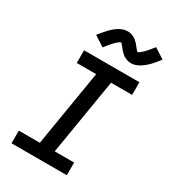

<svg xmlns="http://www.w3.org/2000/svg" viewBox="-231 -1094 1074 1208"><g transform="rotate(30 306.0 -489.5)"><path d="M454 0H52V-92H205L296 -643H155V-735H557V-643H404L313 -92H454ZM247 -809 172 -857Q186 -874 198 -888.5Q210 -903 221.5 -915Q233 -927 244.5 -937Q256 -947 270.5 -956Q285 -965 301 -970.5Q317 -976 334 -976Q339 -976 344 -975.5Q349 -975 353.5 -974Q358 -973 363 -971.5Q368 -970 372 -968Q376 -966 380 -964Q384 -962 388.5 -959.5Q393 -957 396.5 -953.5Q400 -950 403.5 -946.5Q407 -943 410.5 -940Q414 -937 417 -933.5Q420 -930 422.5 -926.5Q425 -923 427.5 -920Q430 -917 434 -912Q438 -907 441 -903.5Q444 -900 448 -896.5Q452 -893 452 -892H451Q451 -894 455 -895Q459 -896 462 -898Q465 -900 469 -903.5Q473 -907 475 -908.5Q477 -910 479 -912Q481 -914 483 -916Q485 -918 487.5 -920Q490 -922 492.5 -924.5Q495 -927 497.5 -930Q500 -933 502.5 -936Q505 -939 508 -942Q511 -945 513.5 -948.5Q516 -952 519 -955.5Q522 -959 525 -963Q528 -967 531.5 -971Q535 -975 537 -979L612 -931Q598 -913 586.5 -899Q575 -885 563.5 -873Q552 -861 540 -851Q528 -841 513.5 -832Q499 -823 483.5 -817.5Q468 -812 451 -812Q446 -812 441 -812.5Q436 -813 431 -814Q426 -815 421.5 -816.5Q417 -818 412.5 -820Q408 -822 404 -824Q400 -826 396 -828.5Q392 -831 388 -834.5Q384 -838 380.5 -841.5Q377 -845 373.5 -848Q370 -851 367 -854.5Q364 -858 361.5 -861.5Q359 -865 356.5 -868Q354 -871 350 -876Q346 -881 343 -884.5Q340 -888 336 -891.5Q332 -895 332 -896H333Q333 -894 329 -893Q325 -892 322 -890Q319 -888 315 -884.5Q311 -881 309 -879.5Q307 -878 305 -876Q303 -874 301 -872Q299 -870 296.5 -868Q294 -866 292 -863.5Q290 -861 287.5 -858Q285 -855 282.5 -852Q280 -849 277 -846Q274 -843 271.5 -839.5Q269 -836 265.5 -832.5Q262 -829 259 -825Q256 -821 253 -817Q250 -813 247 -809Z"/></g></svg>

Font: Iosevka SmBd Ex Obl
Style: Regular
Weight: 600
Width: 7
Italic angle: -9°
Monospace: yes
Designer: Belleve Invis
Foundry: Belleve Invis
Version: Version 32.5.0; ttfautohint (v1.8.4)